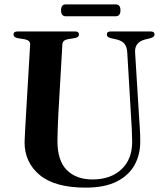

<svg xmlns="http://www.w3.org/2000/svg" viewBox="-20 -844 750 879"><path d="M580.5 -301 562.5 -605.5Q561 -629 550.2 -643Q539.5 -657 515.5 -663L486.5 -669.5Q469 -674 469 -686Q469 -700 487 -700H669.5Q687.5 -700 687.5 -686Q687.5 -674.5 669.5 -669.5L643.5 -663Q595.5 -650 598.5 -604L617 -303.5Q619 -277 620.5 -251.5Q622 -226 622 -199.5Q623 -138.5 596.8 -90Q570.5 -41.5 515 -13.2Q459.5 15 372 15Q231 15 161.5 -43Q92 -101 92.5 -194Q93 -213.5 95 -248.2Q97 -283 99 -317.5L118 -640.5Q119 -659.5 92 -664.5L60 -669.5Q42 -673.5 42 -686Q42 -700 60.5 -700H323.5Q341.5 -700 341.5 -686Q341.5 -673.5 323.5 -670L290.5 -664.5Q266.5 -660 265.5 -640.5L247 -319.5Q245 -283 244.2 -253Q243.5 -223 243 -201Q242.5 -109 285.5 -65.8Q328.5 -22.5 403.5 -22.5Q487 -22.5 536.5 -69.2Q586 -116 585 -197.5Q584.5 -231.5 583.2 -255.8Q582 -280 580.5 -301ZM259.5 -796.5Q259.5 -824 281.5 -824H509.5Q531.5 -824 531.5 -797Q531.5 -769.5 509.5 -769.5H281.5Q259.5 -769.5 259.5 -796.5Z"/></svg>

Font: Fraunces 72pt S000 SemiBold
Style: Regular
Weight: 600
Version: Version 1.000; ttfautohint (v1.8.3)